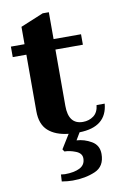

<svg xmlns="http://www.w3.org/2000/svg" viewBox="-93 -661 629 957"><g transform="rotate(-10 221.0 -182.5)"><path d="M271 10 249 47Q288 49 324 70Q360 91 360 135Q360 198 310 219.5Q260 241 196 241Q171 241 141 236L143 201Q157 203 163 203Q210 203 238.5 188.5Q267 174 267 141Q267 115 236.5 103Q206 91 180 91L172 79L216 8Q150 1 113.5 -32Q77 -65 77 -131V-417H8V-470H77V-558L193 -606H224V-470H363V-417H224V-132Q224 -38 297 -38Q328 -38 351 -55Q374 -72 378 -109H419Q409 7 271 10Z"/></g></svg>

Font: Taviraj DemiBold
Style: Regular
Weight: 600
Designer: Katatrad Team
Foundry: CadsonDemak
Version: Version 1.030